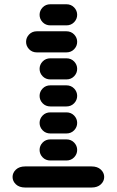

<svg xmlns="http://www.w3.org/2000/svg" viewBox="-20 -881 540 888"><path d="M96.7 -13.7H403.3Q430.7 -13.7 446.3 -28.3Q461.9 -43 461.9 -62.5Q461.9 -82 446.3 -96.7Q430.7 -111.3 403.3 -111.3H96.7Q69.3 -111.3 53.7 -96.7Q38.1 -82 38.1 -62.5Q38.1 -43 53.7 -28.3Q69.3 -13.7 96.7 -13.7ZM212.9 -138.7H287.1Q308.6 -138.7 322.8 -153.3Q336.9 -168 336.9 -187.5Q336.9 -207 322.8 -221.7Q308.6 -236.3 287.1 -236.3H212.9Q191.4 -236.3 177.2 -221.7Q163.1 -207 163.1 -187.5Q163.1 -168 177.2 -153.3Q191.4 -138.7 212.9 -138.7ZM212.9 -263.7H287.1Q308.6 -263.7 322.8 -278.3Q336.9 -293 336.9 -312.5Q336.9 -332 322.8 -346.7Q308.6 -361.3 287.1 -361.3H212.9Q191.4 -361.3 177.2 -346.7Q163.1 -332 163.1 -312.5Q163.1 -293 177.2 -278.3Q191.4 -263.7 212.9 -263.7ZM212.9 -388.7H287.1Q308.6 -388.7 322.8 -403.3Q336.9 -418 336.9 -437.5Q336.9 -457 322.8 -471.7Q308.6 -486.3 287.1 -486.3H212.9Q191.4 -486.3 177.2 -471.7Q163.1 -457 163.1 -437.5Q163.1 -418 177.2 -403.3Q191.4 -388.7 212.9 -388.7ZM212.9 -513.7H287.1Q308.6 -513.7 322.8 -528.3Q336.9 -543 336.9 -562.5Q336.9 -582 322.8 -596.7Q308.6 -611.3 287.1 -611.3H212.9Q191.4 -611.3 177.2 -596.7Q163.1 -582 163.1 -562.5Q163.1 -543 177.2 -528.3Q191.4 -513.7 212.9 -513.7ZM150.4 -638.7H287.1Q308.6 -638.7 322.8 -653.3Q336.9 -668 336.9 -687.5Q336.9 -707 322.8 -721.7Q308.6 -736.3 287.1 -736.3H150.4Q128.9 -736.3 114.7 -721.7Q100.6 -707 100.6 -687.5Q100.6 -668 114.7 -653.3Q128.9 -638.7 150.4 -638.7ZM212.9 -763.7H287.1Q308.6 -763.7 322.8 -778.3Q336.9 -793 336.9 -812.5Q336.9 -832 322.8 -846.7Q308.6 -861.3 287.1 -861.3H212.9Q191.4 -861.3 177.2 -846.7Q163.1 -832 163.1 -812.5Q163.1 -793 177.2 -778.3Q191.4 -763.7 212.9 -763.7Z"/></svg>

Font: Workbench
Style: Regular
Weight: 400
Designer: Jens Kutilek
Foundry: Jens Kutilek
Version: Version 2.001